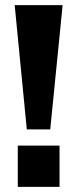

<svg xmlns="http://www.w3.org/2000/svg" viewBox="-20 -725 300 745"><path d="M84 -223 37 -705H223L175 -223ZM49 0V-160H211V0Z"/></svg>

Font: Mulish ExtraLight ExtraBold
Style: Regular
Weight: 800
Version: Version 3.603